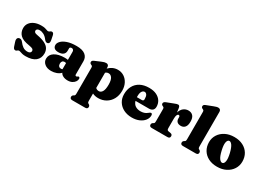

<svg xmlns="http://www.w3.org/2000/svg" viewBox="-15 -1683 3898 2844"><g transform="rotate(30 1933.5 -261.0)"><path d="M270 -425Q241.5 -425 228.5 -413.8Q215.5 -402.5 215.5 -387.5Q215.5 -373.5 226.2 -362Q237 -350.5 271 -345Q361 -328.5 411.2 -302.2Q461.5 -276 482 -240.5Q502.5 -205 502.5 -160Q502.5 -79 446.5 -32.5Q390.5 14 278 14Q244 14 221.2 8.2Q198.5 2.5 183.5 -3.2Q168.5 -9 157.5 -9Q145.5 -9 137.8 -3.2Q130 2.5 122.2 8.5Q114.5 14.5 102.5 14.5Q88.5 14.5 78.8 5.5Q69 -3.5 61.5 -25L39.5 -92Q28.5 -122 34 -142Q39.5 -162 57.5 -169Q97 -183 127 -143.5Q156 -104 189.5 -81Q223 -58 266.5 -58Q296 -58 310.8 -70Q325.5 -82 325.5 -101.5Q325.5 -120 309.8 -131.8Q294 -143.5 244.5 -151.5Q132 -168 85.8 -214.2Q39.5 -260.5 39.5 -331Q39.5 -381 67.2 -418.5Q95 -456 143.8 -476.5Q192.5 -497 255.5 -497Q295 -497 318.8 -491.2Q342.5 -485.5 356.2 -479.5Q370 -473.5 379 -473.5Q397 -473.5 409 -485.2Q421 -497 438 -497Q450 -497 459.5 -488Q469 -479 474 -457.5L488.5 -386Q494 -360 489.5 -342Q485 -324 467 -318Q435.5 -307.5 405 -348Q375 -388 340.2 -406.5Q305.5 -425 270 -425Z M560 -107.5Q560 -176.5 623.2 -217Q686.5 -257.5 795.5 -257.5Q826 -257.5 849.5 -253V-392Q849.5 -410.5 839.2 -422.2Q829 -434 811.5 -434Q798.5 -434 788.8 -427.8Q779 -421.5 779 -411V-368Q779 -326 750.2 -303Q721.5 -280 668 -280Q622.5 -280 600.2 -299.2Q578 -318.5 578 -353Q578 -386 609 -419Q640 -452 702.5 -474Q765 -496 860 -496Q960.5 -496 1009.8 -457.2Q1059 -418.5 1059 -351.5V-124Q1059 -115.5 1063.5 -109.2Q1068 -103 1078.5 -103Q1085.5 -103 1090 -106Q1094.5 -109 1098 -112Q1101 -114.5 1104.2 -116.5Q1107.5 -118.5 1112 -118.5Q1123 -118.5 1128.5 -110.5Q1134 -102.5 1134 -91.5Q1134 -67.5 1118 -43.2Q1102 -19 1071.2 -2.5Q1040.5 14 996.5 14Q951.5 14 918.5 -2.8Q885.5 -19.5 873.5 -46.5Q847.5 -17.5 804.5 -1.8Q761.5 14 714 14Q644 14 602 -20.8Q560 -55.5 560 -107.5ZM773.5 -147Q773.5 -118.5 787.2 -103.2Q801 -88 824 -88Q837 -88 849.5 -93V-199Q838 -203 823.5 -203Q800.5 -203 787 -188Q773.5 -173 773.5 -147Z M1411 -452V-428.5Q1444 -461.5 1482.8 -479.2Q1521.5 -497 1567 -497Q1626.5 -497 1673.5 -466.5Q1720.5 -436 1747.8 -382.2Q1775 -328.5 1775 -258Q1775 -176.5 1741.5 -115.2Q1708 -54 1650 -20Q1592 14 1519 14Q1463.5 14 1421 -7.5V109.5Q1421 132.5 1424.2 141.2Q1427.5 150 1435 154.5L1444 159.5Q1467 173 1467 196.5Q1467 233 1424.5 233H1205.5Q1163 233 1163 196.5Q1163 173 1186.5 159.5L1195.5 154.5Q1202.5 150 1205.8 141.2Q1209 132.5 1209 109.5V-322.5Q1209 -342 1204.2 -349.2Q1199.5 -356.5 1190.5 -360.5L1181.5 -364.5Q1159 -374.5 1159 -396.5Q1159 -410.5 1167 -419Q1175 -427.5 1194.5 -436L1293 -478Q1317.5 -488.5 1334 -492.8Q1350.5 -497 1366.5 -497Q1388 -497 1399.5 -484.2Q1411 -471.5 1411 -452ZM1473.5 -383Q1444 -383.5 1421 -363V-102.5Q1434 -90.5 1447.8 -85.5Q1461.5 -80.5 1476.5 -80.5Q1512 -80.5 1534 -117.8Q1556 -155 1556 -235.5Q1556 -313.5 1532.2 -348.5Q1508.5 -383.5 1473.5 -383Z M2334.5 -307.5Q2334.5 -269.5 2312.5 -248.8Q2290.5 -228 2251 -228H2020Q2035 -178 2071.2 -154.2Q2107.5 -130.5 2160 -130.5Q2191.5 -130.5 2220 -139.2Q2248.5 -148 2273.5 -169Q2287.5 -181 2295.2 -185.2Q2303 -189.5 2310.5 -189.5Q2332.5 -188.5 2332.5 -156Q2332.5 -111.5 2302.8 -72.8Q2273 -34 2219.5 -10Q2166 14 2094 14Q2014.5 14 1953.5 -16.8Q1892.5 -47.5 1858 -102.2Q1823.5 -157 1823.5 -230.5Q1823.5 -309 1855.8 -369.2Q1888 -429.5 1950.2 -463.2Q2012.5 -497 2102 -497Q2177 -497 2228.8 -471.8Q2280.5 -446.5 2307.5 -403.8Q2334.5 -361 2334.5 -307.5ZM2010.5 -301.5Q2010.5 -293.5 2011 -285.5H2095Q2125.5 -285.5 2125.5 -315Q2125.5 -367 2110 -389.5Q2094.5 -412 2072.5 -412Q2047 -412 2028.8 -385.8Q2010.5 -359.5 2010.5 -301.5Z M2630 -449 2638.5 -386.5Q2656.5 -443 2692.2 -470Q2728 -497 2773 -497Q2823.5 -497 2852 -465Q2880.5 -433 2880.5 -368.5Q2880.5 -303 2854.5 -272.5Q2828.5 -242 2786.5 -242Q2743.5 -242 2722 -262.5Q2700.5 -283 2700.5 -319.5V-340.5Q2700 -367.5 2678.5 -367.5Q2663.5 -367.5 2653.5 -346.8Q2643.5 -326 2643.5 -280V-123.5Q2643.5 -103 2649.2 -93.2Q2655 -83.5 2671.5 -81L2708 -74.5Q2740 -69 2740 -37Q2740 0 2697.5 0H2430.5Q2388 0 2388 -36.5Q2388 -60 2411.5 -73.5L2420.5 -78.5Q2427.5 -82.5 2430.8 -91.5Q2434 -100.5 2434 -123.5V-321.5Q2434 -341 2429.2 -348.2Q2424.5 -355.5 2415.5 -359.5L2406.5 -363.5Q2384 -373.5 2384 -395.5Q2384 -421 2419.5 -435L2526.5 -476.5Q2555 -488 2570 -492.5Q2585 -497 2595.5 -497Q2609.5 -497 2618 -486.2Q2626.5 -475.5 2630 -449Z M3178.5 -710V-123.5Q3178.5 -100.5 3181.8 -91.8Q3185 -83 3192.5 -78.5L3201.5 -73.5Q3224.5 -60 3224.5 -36.5Q3224.5 0 3182 0H2963Q2920.5 0 2920.5 -36.5Q2920.5 -60 2944 -73.5L2953 -78.5Q2960 -83 2963.2 -91.8Q2966.5 -100.5 2966.5 -123.5V-580.5Q2966.5 -600 2961.8 -607.2Q2957 -614.5 2948 -618.5L2939 -622.5Q2916.5 -632.5 2916.5 -654.5Q2916.5 -668.5 2924.5 -677.5Q2932.5 -686.5 2952 -694L3060.5 -736Q3087 -746 3102.8 -750.5Q3118.5 -755 3134 -755Q3155.5 -755 3167 -742.2Q3178.5 -729.5 3178.5 -710Z M3559 -497Q3644.5 -497 3708 -464.5Q3771.5 -432 3806.5 -374Q3841.5 -316 3841.5 -239.5Q3841.5 -168 3804.8 -110.5Q3768 -53 3702.5 -19.5Q3637 14 3551 14Q3466 14 3402.5 -18.5Q3339 -51 3303.8 -109.5Q3268.5 -168 3268.5 -245Q3268.5 -315.5 3305.2 -372.8Q3342 -430 3407.2 -463.5Q3472.5 -497 3559 -497ZM3596 -75.5Q3622 -82 3629.8 -127Q3637.5 -172 3617.5 -257Q3597 -341.5 3570 -378.5Q3543 -415.5 3515.5 -408.5Q3490 -402 3481.8 -358Q3473.5 -314 3494 -227Q3513.5 -142 3540.8 -105.2Q3568 -68.5 3596 -75.5Z"/></g></svg>

Font: Fraunces 9pt Soft Black
Style: Regular
Weight: 900
Version: Version 1.000;[b76b70a41]